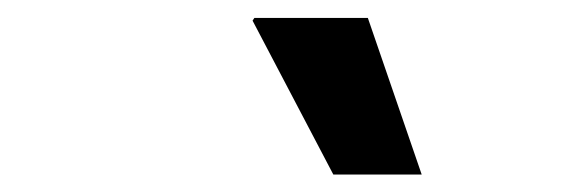

<svg xmlns="http://www.w3.org/2000/svg" viewBox="-20 -780 640 214"><path d="M351.5 -585.5 261.5 -757 263.5 -760H390L450 -585.5Z"/></svg>

Font: Chivo Mono Medium
Style: Italic
Weight: 500
Italic angle: -8.05°
Monospace: yes
Designer: Hector Gatti
Foundry: Omnibus-Type
Version: Version 1.008